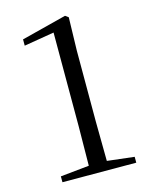

<svg xmlns="http://www.w3.org/2000/svg" viewBox="-112 -811 695 885"><g transform="rotate(-15 235.5 -368.5)"><path d="M75 0 427 1V-27L298 -42L296 -230V-569L300 -727L285 -738L70 -683V-653L214 -677V-230L212 -42L75 -28Z"/></g></svg>

Font: Harano Aji Mincho KR
Style: Regular
Weight: 400
Foundry: Masamichi Hosoda
Version: HaranoAjiMinchoKR-Regular version 20230610;ttx 4.39.4